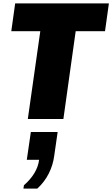

<svg xmlns="http://www.w3.org/2000/svg" viewBox="-20 -706 666 1139"><path d="M145 0 219 -521H47L70 -686H626L603 -521H429L356 0ZM119 413 122 393Q162 358 184.5 320Q207 282 212 242H139L163 77H322L302 216Q295 272 269.5 323Q244 374 201 413Z"/></svg>

Font: Chivo Medium Black
Style: Italic
Weight: 900
Italic angle: -8.05°
Version: Version 2.002